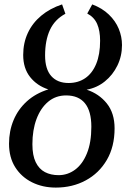

<svg xmlns="http://www.w3.org/2000/svg" viewBox="-20 -839 575 870"><path d="M232.8 11Q173.3 11 125.2 -12.9Q77.1 -36.8 49 -81.2Q20.9 -125.7 20.9 -187.7Q20.9 -245.5 41.5 -294.7Q62.1 -343.9 101.9 -380Q141.7 -416 199 -433.9Q147.9 -450.3 116.5 -489.9Q85.1 -529.5 85.1 -589.9Q85.1 -644.4 106.1 -689.6Q127.1 -734.7 166.6 -767.7Q206.1 -800.7 261.3 -819.1L276.3 -776.6Q228.5 -751.1 206.4 -703.8Q184.3 -656.5 184.3 -587.7Q184.3 -525.7 212.3 -494.3Q240.3 -462.9 290.8 -462.9Q333.9 -462.9 366 -484.7Q398 -506.5 415.8 -549.3Q433.6 -592.2 433.6 -654.6Q433.6 -699.8 420.2 -730.5Q406.7 -761.2 375.4 -777.7L398 -819.1Q443.3 -802 473.3 -773Q503.4 -744.1 518.1 -708.5Q532.8 -672.9 532.8 -634.8Q532.8 -584.9 512 -542.1Q491.2 -499.3 455.2 -470.2Q419.2 -441.1 372.7 -432.6Q428.5 -414.4 463.9 -370.4Q499.2 -326.4 499.2 -257.5Q499.2 -174.4 464 -114.2Q428.8 -54.1 368.5 -21.6Q308.3 11 232.8 11ZM245.5 -45.3Q286.7 -45.3 320.3 -70.2Q354 -95.1 373.9 -144.1Q393.9 -193 393.9 -264.7Q393.9 -335.2 365 -370.9Q336.2 -406.6 279.6 -406.6Q232.3 -406.6 198.1 -377.9Q163.9 -349.2 145.3 -299.3Q126.8 -249.4 126.8 -185.6Q126.8 -135 141.8 -104.1Q156.9 -73.2 183.5 -59.2Q210.2 -45.3 245.5 -45.3Z"/></svg>

Font: Merriweather Light
Style: Italic
Weight: 300
Italic angle: -7.8°
Designer: Eben Sorkin
Foundry: Eben Sorkin
Version: Version 2.101